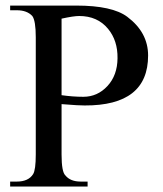

<svg xmlns="http://www.w3.org/2000/svg" viewBox="-20 -682 596 702"><path d="M521.5 -479Q521.5 -295.4 289.6 -296.4Q272.5 -295.9 205.1 -301.3V-117.2Q205.1 -53.2 219.2 -40.5Q237.3 -18.1 274.9 -18.1H300.3V0H17.1V-18.1H41.5Q84 -18.1 101.1 -45.4Q110.8 -61 110.8 -117.2V-545.4Q110.8 -606.4 98.1 -623.5Q78.6 -644.5 41.5 -644.5H17.1V-661.6H258.8Q390.6 -661.6 445.3 -620.6Q521.5 -563.5 521.5 -479ZM409.7 -469.2Q410.6 -533.7 375 -576.7Q336.4 -623.5 269.5 -623.5Q249 -623.5 205.1 -613.8V-334Q246.1 -328.1 284.7 -328.1Q336.4 -328.1 372.8 -367.4Q409.2 -406.7 409.7 -469.2Z"/></svg>

Font: Dai Banna SIL Book
Style: Regular
Weight: 400
Designer: Victor Gaultney
Foundry: SIL International
Version: Version 2.000